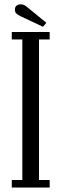

<svg xmlns="http://www.w3.org/2000/svg" viewBox="-20 -844 276 864"><path d="M33 0V-34H80.5V-666.5H33V-700H203.5V-666.5H155.5V-34H203.5V0ZM173.5 -723.5 73.5 -770.5Q60.5 -777 53.8 -783Q47 -789 47 -801.5Q47 -812.5 54.5 -818.5Q62 -824.5 73 -824.5Q82.5 -824.5 89.5 -820.8Q96.5 -817 103 -811.5L188.5 -741.5Z"/></svg>

Font: Imbue Thin 10pt
Style: Regular
Weight: 400
Version: Version 1.102